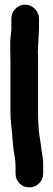

<svg xmlns="http://www.w3.org/2000/svg" viewBox="-20 -735 230 827"><path d="M144 -254V-465C144 -484 144 -501 143 -516L148 -610V-655C148 -671 142 -685 130 -697C118 -709 104 -715 88 -715C72 -715 58 -709 46 -697C34 -685 29 -671 29 -655V-610C29 -605 28 -595 26 -580C24 -565 24 -547 24 -525C24 -503 25 -483 25 -465V-254C25 -235 26 -217 28 -199C30 -181 32 -164 33 -149C34 -134 35 -121 36 -111C37 -101 38 -92 39 -86C40 -80 42 -70 44 -57C46 -44 47 -31 47 -16V12C47 29 52 43 64 55C76 67 90 72 106 72C122 72 136 67 148 55C160 43 166 29 166 12V-25C166 -40 165 -53 163 -64C161 -75 159 -84 158 -95C157 -106 154 -124 150 -150C146 -176 144 -211 144 -254Z"/></svg>

Font: AppleStorm
Style: Xbd
Weight: 800
Foundry: Cannot Into Space Fonts
Version: Version 1.01